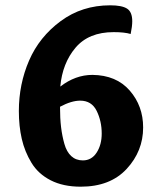

<svg xmlns="http://www.w3.org/2000/svg" viewBox="-20 -693 614 723"><path d="M292 -89Q325 -89 344 -118.5Q363 -148 363 -190Q363 -237 344 -275.5Q325 -314 282 -314Q249 -314 206 -291Q206 -247 210 -214Q214 -181 222.5 -151Q231 -121 248.5 -105Q266 -89 292 -89ZM284 10Q218 10 171 -14Q124 -38 98.5 -80Q73 -122 62 -170Q51 -218 51 -275Q51 -376 89.5 -465Q128 -554 208.5 -613.5Q289 -673 395 -673Q439 -673 458.5 -660.5Q478 -648 478 -613Q478 -594 472 -565Q449 -572 408 -572Q314 -572 264.5 -513.5Q215 -455 207 -367Q264 -411 328 -411Q418 -410 468.5 -352Q519 -294 519 -213Q519 -124 457 -57Q395 10 284 10Z"/></svg>

Font: Overlock
Style: Black
Weight: 900
Designer: Dario Muhafara
Foundry: Dario Manuel Muhafara
Version: Version 1.001